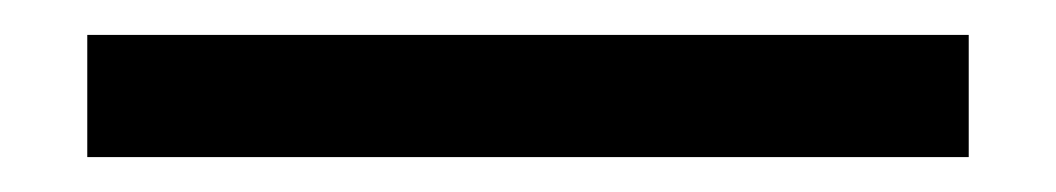

<svg xmlns="http://www.w3.org/2000/svg" viewBox="-20 75 605 110"><path d="M30 165V95H535V165Z"/></svg>

Font: IBM Plex Sans Devanagari
Style: Regular
Weight: 400
Designer: Mike Abbink, Paul van der Laan, Pieter van Rosmalen, Erin McLaughlin
Foundry: Bold Monday
Version: Version 1.1